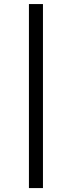

<svg xmlns="http://www.w3.org/2000/svg" viewBox="-20 -770 415 969"><path d="M126 179.2V-749.5H196.8V179.2Z"/></svg>

Font: Gelasio
Style: Italic
Weight: 400
Italic angle: -8.5°
Designer: Eben Sorkin
Foundry: Eben Sorkin
Version: Version 1.008